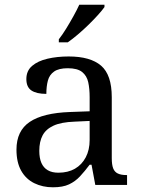

<svg xmlns="http://www.w3.org/2000/svg" viewBox="-20 -786 603 816"><path d="M205 10Q161 10 125.5 -7.5Q90 -25 70 -60.5Q50 -96 50 -150Q50 -230 106.5 -268Q163 -306 278 -310L361 -313V-373Q361 -409 355 -436.5Q349 -464 329 -480Q309 -496 268 -496Q230 -496 210 -482Q190 -468 183.5 -443.5Q177 -419 177 -387Q135 -387 113.5 -401.5Q92 -416 92 -450Q92 -485 116.5 -506Q141 -527 182 -536.5Q223 -546 272 -546Q364 -546 409.5 -507Q455 -468 455 -373V-114Q455 -86 461 -70.5Q467 -55 481 -48.5Q495 -42 517 -42H520V0H385L369 -86H361Q340 -58 320 -36.5Q300 -15 273.5 -2.5Q247 10 205 10ZM228 -52Q269 -52 298.5 -69Q328 -86 344.5 -117.5Q361 -149 361 -191V-272L297 -269Q240 -267 207.5 -252Q175 -237 161 -210.5Q147 -184 147 -145Q147 -114 156 -93.5Q165 -73 183 -62.5Q201 -52 228 -52ZM230 -619Q245 -638 261 -664Q277 -690 292 -717Q307 -744 317 -766H424V-756Q415 -743 397 -723Q379 -703 356.5 -681Q334 -659 311 -639.5Q288 -620 268 -606H230Z"/></svg>

Font: Noto Serif Thai
Style: Regular
Weight: 400
Designer: Monotype Design Team
Foundry: Monotype Imaging Inc.
Version: Version 2.001